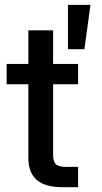

<svg xmlns="http://www.w3.org/2000/svg" viewBox="-20 -783 428 803"><path d="M306.6 -430.7V-515.6H202.1V-656.2H98.6V-515.6H7.8V-430.7H98.6V-123C98.6 -40 145 0 241.7 0H306.6V-85H256.3C215.3 -85 202.1 -98.1 202.1 -136.2V-430.7ZM264.2 -762.7V-577.1H333L358.4 -762.7Z"/></svg>

Font: Inteeer Medium
Style: Regular
Weight: 500
Designer: Rasmus Andersson
Foundry: rsms
Version: Version 4.001;Glyphs 3.4 (3402)